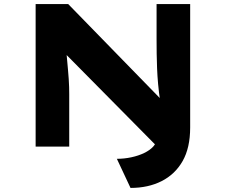

<svg xmlns="http://www.w3.org/2000/svg" viewBox="-20 -720 1109 943"><path d="M621 203 554 60Q590 60 625 52.5Q660 45 688 31.5Q716 18 732.5 0Q749 -18 749 -39V-56L754 2L301 -456L306 -465Q308 -443 310 -421Q312 -399 314 -376.5Q316 -354 317.5 -332.5Q319 -311 319.5 -292.5Q320 -274 320 -258V0H155V-700H315L774 -229L767 -221Q760 -268 756.5 -307.5Q753 -347 751.5 -384Q750 -421 749.5 -456Q749 -491 749 -527V-700H914V-94Q914 6 877 71Q840 136 774 169.5Q708 203 621 203Z"/></svg>

Font: Lexend Tera
Style: Bold
Weight: 700
Designer: Bonnie Shaver-Troup, Thomas Jockin
Foundry: Lexend
Version: Version 1.007